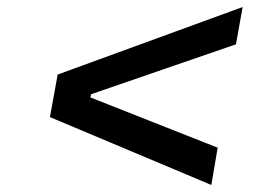

<svg xmlns="http://www.w3.org/2000/svg" viewBox="-20 -634 764 546"><path d="M670 -614 651 -508 239 -366 237 -357 599 -214 581 -108 122 -301 144 -422Z"/></svg>

Font: Hubot Sans Medium
Style: Italic
Weight: 500
Italic angle: -10°
Designer: Deni Anggara
Foundry: GitHub
Version: Version 1.001; ttfautohint (v1.8.4.7-5d5b);gftools[0.9.31]